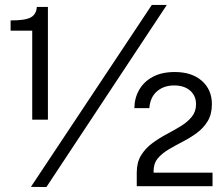

<svg xmlns="http://www.w3.org/2000/svg" viewBox="-20 -751 906 775"><path d="M110.1 -268V-627.2H22.8V-668.6Q82.2 -668.3 104.7 -681Q127.1 -693.8 128.5 -723H173.4V-268ZM653.3 -731 167.3 4 104.8 3.3 592.7 -731ZM532 0.7V-36.3V-54.6Q532 -95.6 549.4 -123.8Q566.7 -152.1 593.9 -172.3Q621 -192.5 651.7 -208.8Q682.3 -225.1 709.5 -241.6Q736.7 -258.2 754 -279.4Q771.3 -300.6 771.3 -330.4Q771.3 -364.4 747.4 -385.3Q723.5 -406.1 683 -406.1Q641.3 -406.1 613.7 -382.4Q586.2 -358.6 582.8 -314.5H522.4Q522.7 -354.5 541.3 -387.5Q559.8 -420.6 596.1 -440.5Q632.3 -460.3 685.5 -460.3Q754.4 -460.3 794.9 -424.6Q835.3 -388.9 835.3 -330.6Q835.3 -289.8 818.3 -261.9Q801.3 -234 774.6 -214.4Q747.9 -194.7 717.6 -179.2Q687.4 -163.7 660.7 -147.8Q633.9 -132 616.9 -111.6Q600 -91.1 600 -61.3V-54.1H837.9V0.7Z"/></svg>

Font: Public Sans Thin
Style: Regular
Weight: 100
Designer: The Public Sans project authors (U.S. Web Design System). Libre Franklin designed by Pablo Impallari and Rodrigo Fuenzal
Version: Version 1.008